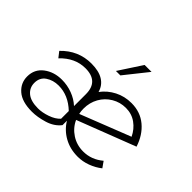

<svg xmlns="http://www.w3.org/2000/svg" viewBox="-130 -815 1040 1040"><g transform="rotate(45 390.0 -294.5)"><path d="M667 -76 691 -42Q662 -19 625.5 -5.5Q589 8 552 8Q493 8 446.5 -18Q400 -44 373 -89V-55Q345 -19 295.5 -4Q246 11 204 11Q128 11 89.5 -22.5Q51 -56 51 -106Q51 -162 94 -194.5Q137 -227 197 -227Q239 -227 277.5 -212.5Q316 -198 344 -172V-263Q344 -361 243 -361Q164 -361 101 -295L76 -327Q148 -402 248 -402Q305 -402 339 -381Q373 -360 384 -320Q413 -359 457 -381.5Q501 -404 553 -404Q621 -404 669 -364Q717 -324 739 -256L405 -127Q424 -85 463.5 -59Q503 -33 553 -33Q616 -33 667 -76ZM390 -199Q390 -178 394 -162L682 -275Q663 -315 629 -339.5Q595 -364 550 -364Q506 -364 469 -342Q432 -320 411 -282.5Q390 -245 390 -199ZM343 -74V-133Q281 -192 207 -192Q165 -192 134 -171Q103 -150 103 -109Q103 -72 131 -48.5Q159 -25 215 -25Q247 -25 284.5 -38Q322 -51 343 -74ZM404 -467H370L457 -600H510Z"/></g></svg>

Font: Josefin Sans Light
Style: Regular
Weight: 300
Designer: Santiago Orozco
Foundry: Typemade
Version: Version 2.000